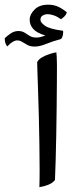

<svg xmlns="http://www.w3.org/2000/svg" viewBox="-116 -750 299 801"><path d="M48.3 30.8Q48.8 15.1 49.1 -4.2Q49.3 -23.4 49.3 -44.9Q49.3 -94.7 48.3 -153.1Q47.4 -211.4 45.9 -269Q44.4 -326.7 42.7 -375.2Q41 -423.8 40 -455.1Q39.1 -486.3 39.1 -490.7Q44.9 -502.4 59.8 -511Q74.7 -519.5 91.6 -524.9Q108.4 -530.3 119.1 -531.7Q120.1 -525.9 120.6 -513.9Q121.1 -502 121.3 -490.7Q121.6 -479.5 121.6 -476.6Q121.6 -452.1 121.3 -406.5Q121.1 -360.8 120.4 -303.7Q119.6 -246.6 118.7 -188.2Q117.7 -129.9 116.2 -80.1Q114.7 -30.3 113.3 1Q103.5 13.7 85 21Q66.4 28.3 48.3 30.8ZM28.8 -555.7Q10.7 -555.7 -1.5 -562.3Q-13.7 -568.8 -23.4 -575.2Q-33.2 -581.5 -44.4 -581.5Q-52.2 -581.5 -62.3 -575.9Q-72.3 -570.3 -85.9 -556.2Q-92.3 -564.5 -94.2 -573Q-96.2 -581.5 -96.2 -590.3Q-92.3 -595.2 -75.2 -607.9Q-58.1 -620.6 -40 -620.6Q-23.9 -620.6 -13.4 -613.8Q-2.9 -606.9 8.3 -600.1Q19.5 -593.3 36.1 -593.3Q52.2 -593.3 73.2 -602.1Q38.6 -611.8 23.2 -628.7Q7.8 -645.5 7.8 -668Q7.8 -689.5 28.1 -710Q48.3 -730.5 85.4 -730.5Q108.4 -730.5 127.2 -721.7Q146 -712.9 162.6 -698.7Q160.6 -689.5 152.8 -681.6Q145 -673.8 138.2 -669.9Q122.6 -681.2 108.2 -686Q93.8 -690.9 83 -690.9Q72.3 -690.9 62.5 -685.5Q52.7 -680.2 52.7 -667Q52.7 -656.2 71.8 -642.6Q90.8 -628.9 147 -621.6Q147.5 -619.6 147.5 -615.2Q147.5 -608.4 145.5 -600.6Q143.6 -592.8 138.7 -587.4Q101.6 -577.1 75.4 -566.4Q49.3 -555.7 28.8 -555.7Z"/></svg>

Font: Harmattan
Style: Regular
Weight: 400
Designer: George W. Nuss III and SIL International
Foundry: SIL International
Version: Version 4.000